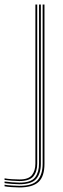

<svg xmlns="http://www.w3.org/2000/svg" viewBox="-93 -620 277 842"><path d="M-8 202Q-19.8 202 -41.2 200.6Q-62.8 199.2 -73 197V190Q-62 192.2 -40.4 193.6Q-18.8 195 -8 195Q51 195 72.5 169.6Q94 144.2 94 98V-600H102V98Q102 153.8 76 177.9Q50 202 -8 202ZM-8 188Q-20.8 188 -41.9 186.4Q-63 184.8 -73 183V176Q-61.8 177.8 -41.1 179.4Q-20.5 181 -8 181Q43.2 181 60.8 157.9Q78.2 134.8 78.2 97.8V-600H86.2V97.8Q86.2 140.2 66.2 164.1Q46.2 188 -8 188ZM-8 174Q-20.8 174 -41.4 172.4Q-62 170.8 -73 169V162Q-61.2 164.5 -40.2 165.8Q-19.2 167 -8 167Q32.2 167 47.2 147.8Q62.2 128.5 62.2 97.5V-600H70.2V97.5Q70.2 132.5 53.5 153.2Q36.8 174 -8 174Z"/></svg>

Font: Big Shoulders Inline Text Thin Thin
Style: Regular
Weight: 250
Version: Version 2.002